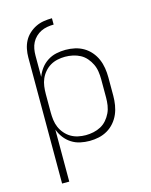

<svg xmlns="http://www.w3.org/2000/svg" viewBox="-136 -821 872 1112"><g transform="rotate(-15 300.0 -265.0)"><path d="M95 205V-551Q95 -576 100 -601Q105 -626 116.5 -648Q128 -670 147 -687.5Q166 -705 188.5 -716Q211 -727 236 -731Q261 -735 286 -735V-697Q267 -697 247 -693.5Q227 -690 209.5 -681.5Q192 -673 177.5 -659Q163 -645 154 -627.5Q145 -610 141.5 -590.5Q138 -571 138 -551V-423Q148 -450 165 -472.5Q182 -495 206 -510.5Q230 -526 258 -532Q286 -538 314 -538Q342 -538 369.5 -532Q397 -526 421 -512Q445 -498 463.5 -476.5Q482 -455 493 -429.5Q504 -404 508.5 -376Q513 -348 513 -320V-210Q513 -182 508.5 -154Q504 -126 493 -100.5Q482 -75 463.5 -53.5Q445 -32 421 -18Q397 -4 369.5 2Q342 8 314 8Q286 8 258 2Q230 -4 206 -19.5Q182 -35 165 -57.5Q148 -80 138 -107V205ZM301 -30Q324 -30 347.5 -35Q371 -40 391.5 -51Q412 -62 427.5 -80Q443 -98 453 -119Q463 -140 466.5 -163.5Q470 -187 470 -210V-320Q470 -343 466.5 -366.5Q463 -390 453 -411Q443 -432 427.5 -450Q412 -468 391.5 -479Q371 -490 347.5 -495Q324 -500 301 -500Q278 -500 255 -495Q232 -490 212.5 -478.5Q193 -467 177.5 -449Q162 -431 153 -410Q144 -389 141 -366Q138 -343 138 -320V-210Q138 -187 141 -164Q144 -141 153 -120Q162 -99 177.5 -81Q193 -63 212.5 -51.5Q232 -40 255 -35Q278 -30 301 -30Z"/></g></svg>

Font: Iosevka Curly XLtEx
Style: Regular
Weight: 200
Width: 7
Monospace: yes
Designer: Belleve Invis
Foundry: Belleve Invis
Version: Version 11.1.0; ttfautohint (v1.8.3)